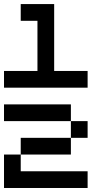

<svg xmlns="http://www.w3.org/2000/svg" viewBox="-20 -937 540 957"><path d="M0 -166.7H83.3V-83.3H416.7V0H0ZM0 -333.3V-416.7H333.3V-333.3ZM0 -500V-583.3H166.7V-833.3H83.3V-916.7H250V-583.3H416.7V-500ZM333.3 -166.7H83.3V-250H333.3ZM333.3 -333.3H416.7V-250H333.3Z"/></svg>

Font: GalmuriMono11 Regular
Style: Regular
Weight: 400
Designer: Lee Minseo (quiple)
Version: Version 2.399;hotconv 1.1.1;makeotfexe 2.6.0 DEVELOPMENT